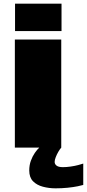

<svg xmlns="http://www.w3.org/2000/svg" viewBox="-20 -805 474 1047"><path d="M62 -785V-635.5H315.5V-785ZM61 0H314V-589.5H61ZM283 222Q317 222 348.8 218.8Q380.5 215.5 403.5 210.8Q426.5 206 434 203.5V87Q425.5 90 406.8 95Q388 100 365.5 103.2Q343 106.5 323 106.5Q299 106.5 288.5 98.2Q278 90 278 78Q278 67.5 283.8 52.5Q289.5 37.5 298.2 22.5Q307 7.5 314 0H194Q182.5 10.5 169.8 29Q157 47.5 148.2 71.8Q139.5 96 139.5 124.5Q139.5 162.5 160.2 183.5Q181 204.5 214 213.2Q247 222 283 222Z"/></svg>

Font: Anybody Expanded Black
Style: Regular
Weight: 900
Width: 7
Designer: Tyler Finck
Foundry: Etcetera Type Company
Version: Version 1.113;gftools[0.9.25]